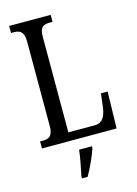

<svg xmlns="http://www.w3.org/2000/svg" viewBox="-137 -787 772 1081"><g transform="rotate(-15 249.0 -246.5)"><path d="M28 0H463L468 -214H429L420 -139C413 -84 395 -49 349 -49H195V-606C195 -662 215 -673 253 -673H270V-714H28V-673H44C78 -673 103 -662 103 -603V-110C103 -52 78 -41 47 -41H28ZM202 208V221H235C259 179 290 113 303 71V61H228C223 110 211 163 202 208Z"/></g></svg>

Font: Noto Serif Georgian ExtraCondensed
Style: Regular
Weight: 400
Width: 2
Designer: Monotype Design Team, Akaki Razmadze
Foundry: Google LLC
Version: Version 2.003